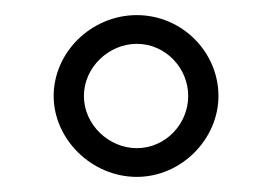

<svg xmlns="http://www.w3.org/2000/svg" viewBox="-20 -826 361 254"><path d="M91 -699C91 -737 124 -768 161 -768C199 -768 229 -736 229 -699C229 -662 199 -630 161 -630C124 -630 91 -661 91 -699ZM51 -699C51 -642 101 -592 161 -592C220 -592 269 -642 269 -699C269 -757 221 -806 161 -806C101 -806 51 -757 51 -699Z"/></svg>

Font: Bluebird
Style: Li
Weight: 300
Designer: Jasper
Foundry: Cannot Into Space Fonts
Version: Version 0.98